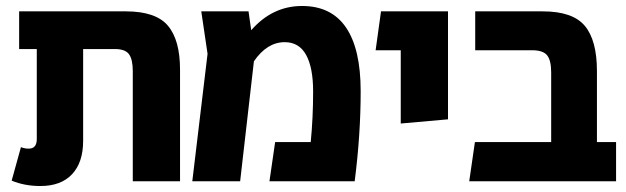

<svg xmlns="http://www.w3.org/2000/svg" viewBox="-20 -606 2094 642"><path d="M582 -373V0H424V-368Q424 -407 411.5 -424.5Q399 -442 364 -442H258V-135Q258 -63 221 -23.5Q184 16 115 16Q62 16 19 -2L50 -114Q62 -109 76 -109Q103 -109 103 -141V-442H44V-568H401Q501 -568 541.5 -520Q582 -472 582 -373Z M1186 -301Q1186 -156 1166 0H881L900 -131H1019Q1027 -213 1027 -300Q1027 -380 1003.5 -422.5Q980 -465 932 -465Q873 -465 829 -401L783 0H623L674 -426L653 -568H811L820 -505Q891 -586 990 -586Q1088 -586 1137 -514Q1186 -442 1186 -301Z M1320 -438H1236L1254 -568H1478V-207L1320 -193Z M2040 -131V0H1549L1568 -131H1823V-364Q1823 -404 1809.5 -421Q1796 -438 1759 -438H1569V-568H1795Q1895 -568 1935.5 -519.5Q1976 -471 1976 -369V-131Z"/></svg>

Font: FiraGOUPP
Style: Bold
Weight: 700
Designer: bBox Type
Foundry: bBox Type GmbH
Version: Version 1.001